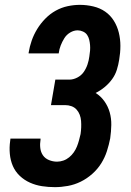

<svg xmlns="http://www.w3.org/2000/svg" viewBox="-20 -763 540 791"><path d="M206 8Q179 8 153 4Q127 0 103.5 -10.5Q80 -21 61.5 -38.5Q43 -56 33 -79Q23 -102 20.5 -129Q18 -156 22 -183L23 -192H147V-188Q144 -170 146 -153Q148 -136 157 -123Q166 -110 182 -103.5Q198 -97 215 -97Q228 -97 241 -101.5Q254 -106 265 -115Q276 -124 284 -135.5Q292 -147 297 -159.5Q302 -172 305.5 -185Q309 -198 312 -211Q314 -225 314.5 -238.5Q315 -252 314 -265Q313 -278 308.5 -290Q304 -302 295.5 -311.5Q287 -321 274.5 -325.5Q262 -330 248 -330H190L208 -435H266Q282 -435 298.5 -443.5Q315 -452 325 -466.5Q335 -481 340.5 -497.5Q346 -514 348 -530Q350 -542 351 -554Q352 -566 351 -577.5Q350 -589 347.5 -599.5Q345 -610 339 -619Q333 -628 322 -633Q311 -638 300 -638Q284 -638 269 -629Q254 -620 245 -605.5Q236 -591 230 -575.5Q224 -560 222 -544V-543H98V-546Q102 -571 110.5 -595.5Q119 -620 133 -643Q147 -666 166.5 -686Q186 -706 209.5 -719Q233 -732 258.5 -737.5Q284 -743 309 -743Q337 -743 364.5 -736.5Q392 -730 413.5 -715Q435 -700 449 -677.5Q463 -655 469.5 -628.5Q476 -602 476 -574Q476 -546 471 -517Q468 -497 461.5 -476Q455 -455 442 -437Q429 -419 411.5 -404.5Q394 -390 374 -380Q395 -367 410 -346Q425 -325 432 -300Q439 -275 438.5 -248Q438 -221 434 -193Q429 -167 420.5 -140.5Q412 -114 397 -90Q382 -66 360 -46.5Q338 -27 312.5 -14.5Q287 -2 259.5 3Q232 8 206 8Z"/></svg>

Font: Iosevka Term Curly Extrabold
Style: Italic
Weight: 800
Italic angle: -9°
Designer: Belleve Invis
Foundry: Belleve Invis
Version: Version 32.3.0